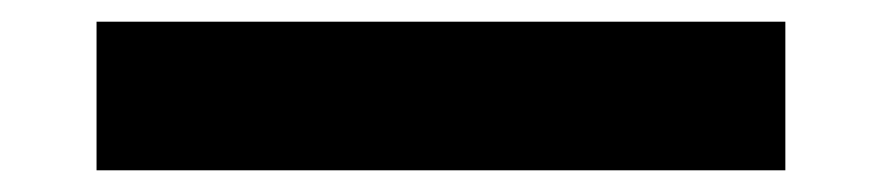

<svg xmlns="http://www.w3.org/2000/svg" viewBox="-20 35 813 177"><path d="M69 192V55H704V192Z"/></svg>

Font: Lexend Exa
Style: Bold
Weight: 700
Designer: Bonnie Shaver-Troup, Thomas Jockin
Foundry: Lexend
Version: Version 1.007